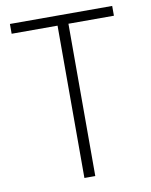

<svg xmlns="http://www.w3.org/2000/svg" viewBox="-84 -807 682 869"><g transform="rotate(-10 257.0 -372.5)"><path d="M233 0H283V-700H492V-745H22V-700H233Z"/></g></svg>

Font: Mluvka ExtraLight
Style: Regular
Weight: 200
Designer: Modified by Jiří Krblich, Original typeface by Gumpita Rahayu
Foundry: Gumpita Rahayu & Jiří Krblich
Version: Version 2.000;Glyphs 3.1.1 (3134)